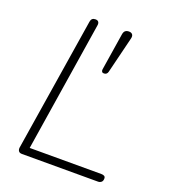

<svg xmlns="http://www.w3.org/2000/svg" viewBox="-131 -805 790 900"><g transform="rotate(20 263.5 -355.5)"><path d="M462 0H82Q71 0 66 -6.5Q61 -13 62 -24L168 -691Q171 -711 191 -711Q202 -711 206.5 -704.5Q211 -698 209 -687L107 -39H464Q474 -39 479.5 -35.5Q485 -32 485 -24Q485 -11 478 -5.5Q471 0 462 0ZM314 -486Q307 -486 304 -490.5Q301 -495 302 -502L331 -686Q333 -700 340 -705.5Q347 -711 358 -711Q370 -711 375.5 -704Q381 -697 378 -684L333 -501Q329 -486 314 -486Z"/></g></svg>

Font: Nunito Variable Extra Light
Style: Italic
Weight: 200
Italic angle: -9°
Designer: Vernon Adams
Foundry: Vernon Adams
Version: Version 3.602